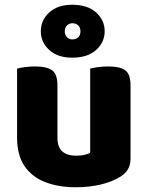

<svg xmlns="http://www.w3.org/2000/svg" viewBox="-20 -773 622 809"><path d="M52 -193V-259H222V-193Q222 -153 242.5 -135Q263 -117 300 -117Q323 -117 338 -121Q353 -125 360 -129V-259H530V-104Q530 -79 519.5 -60.5Q509 -42 488 -29Q453 -7 404.5 4.5Q356 16 299 16Q227 16 171 -5.5Q115 -27 83.5 -73Q52 -119 52 -193ZM530 -216H360V-484Q371 -487 391.5 -490Q412 -493 436 -493Q486 -493 508 -476.5Q530 -460 530 -413ZM222 -216H52V-484Q63 -487 83.5 -490Q104 -493 128 -493Q178 -493 200 -476.5Q222 -460 222 -413ZM152 -641Q152 -688 187.5 -720.5Q223 -753 284 -753Q349 -753 385 -720.5Q421 -688 421 -641Q421 -595 385 -562.5Q349 -530 284 -530Q223 -530 187.5 -562.5Q152 -595 152 -641ZM253 -641Q253 -625 262.5 -616Q272 -607 285 -607Q300 -607 309.5 -616Q319 -625 319 -641Q319 -657 309.5 -666Q300 -675 285 -675Q272 -675 262.5 -666Q253 -657 253 -641Z"/></svg>

Font: Baloo Tamma 2 ExtraBold
Style: Regular
Weight: 800
Designer: Divya Kowshik, Shuchita Grover and Ek Type
Foundry: Ek Type
Version: Version 1.700